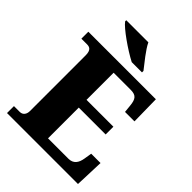

<svg xmlns="http://www.w3.org/2000/svg" viewBox="-259 -1062 1192 1192"><g transform="rotate(45 337.5 -465.5)"><path d="M435 -771V-784C406 -822 352 -886 331 -931H137V-921C162 -886 275 -807 345 -771ZM644 0 651 -191H569L561 -141C554 -97 534 -69 491 -69H312V-339H548V-407H312V-645H462C509 -645 524 -626 529 -573L534 -523H617L614 -714H21V-653H70C92 -653 113 -646 113 -599V-110C113 -82 99 -61 72 -61H21V0Z"/></g></svg>

Font: UArctic Serif Black
Style: Regular
Weight: 900
Designer: Customization by Puisto advertising & original work Monotype Design Team
Foundry: Monotype Imaging Inc.
Version: Version 2.004